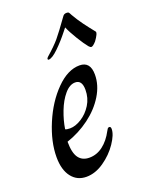

<svg xmlns="http://www.w3.org/2000/svg" viewBox="-139 -790 667 871"><g transform="rotate(-20 195.0 -355.0)"><path d="M27 -120Q27 -194 62.5 -278.5Q98 -363 154 -419.5Q210 -476 267 -476Q319 -476 319 -413Q319 -362 289 -313Q259 -264 208.5 -226.5Q158 -189 98 -169Q98 -115 115.5 -91Q133 -67 167 -67Q203 -67 233 -90Q263 -113 284 -153Q287 -159 290 -163Q293 -167 298 -167Q306 -167 306 -155Q306 -128 279 -88Q252 -48 210 -19Q168 10 125 10Q80 10 53.5 -24.5Q27 -59 27 -120ZM255 -363Q255 -410 222 -410Q195 -410 170.5 -381Q146 -352 129.5 -309Q113 -266 107 -226Q113 -222 130 -222Q156 -222 185.5 -240.5Q215 -259 235 -291Q255 -323 255 -363ZM335 -544Q320 -562 298 -598Q276 -634 265 -660L253 -645Q224 -608 193 -578Q162 -548 145 -548Q141 -548 141 -552Q141 -557 147 -562Q188 -598 209 -623Q230 -648 275 -711Q281 -720 293 -720Q301 -720 303.5 -717.5Q306 -715 312 -703Q328 -675 347.5 -648.5Q367 -622 389 -595Q392 -591 387 -580Q382 -569 371 -554Q355 -536 347 -536Q342 -536 335 -544Z"/></g></svg>

Font: Charm
Style: Regular
Weight: 400
Designer: Katatrad Aksorn Co.,Ltd.
Foundry: Cadson Demak Co.,Ltd.
Version: Version 1.001